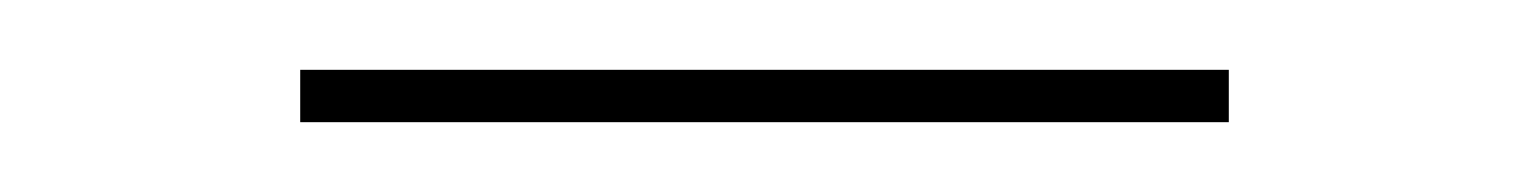

<svg xmlns="http://www.w3.org/2000/svg" viewBox="-20 -666 438 55"><path d="M66 -646H332V-631H66Z"/></svg>

Font: Hanken Grotesk Thin
Style: Regular
Weight: 100
Designer: Alfredo Marco Pradil
Foundry: Hanken Design Co.
Version: Version 3.014